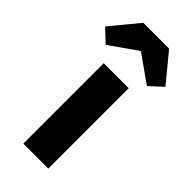

<svg xmlns="http://www.w3.org/2000/svg" viewBox="-320 -906 961 961"><g transform="rotate(45 160.5 -426.0)"><path d="M72 -569H249V0H72ZM69 -852H252L374 -704L306 -641L163 -742H158L14 -641L-53 -704Z"/></g></svg>

Font: Kinto Sans Black
Style: Regular
Weight: 900
Designer: Authors: Ryoko NISHIZUKA  (kana & ideographs); Paul D. Hunt (Latin, Greek & Cyrillic); Wenlong ZHANG  (bopomofo); Sandol
Foundry: Adobe Systems Incorporated, ookami Inc.
Version: Version 0.001